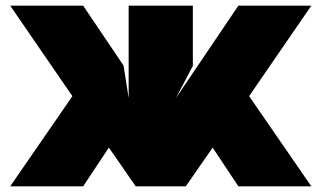

<svg xmlns="http://www.w3.org/2000/svg" viewBox="-20 -659 1140 679"><path d="M236 -319 16 0H274L365 -137L460 0H637L732 -137L823 0H1081L861 -319L1081 -639H823L602 -312L662 -426V-639H435V-426V-312L417 -427L274 -639H16Z"/></svg>

Font: Banana Brick
Style: Regular
Weight: 400
Designer: artmaker
Foundry: artmaker
Version: Version 4.000 2011 initial release